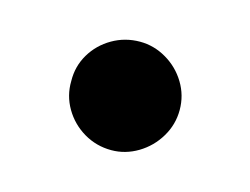

<svg xmlns="http://www.w3.org/2000/svg" viewBox="-41 -212 364 279"><g transform="rotate(15 141.0 -72.5)"><path d="M59.6 -73.2Q59.1 -95.2 70.1 -113.8Q81.1 -132.3 100.1 -143.3Q119.1 -154.3 141.6 -154.3Q162.6 -154.3 181.4 -143.3Q200.2 -132.3 211.4 -113.8Q222.7 -95.2 222.7 -73.2Q222.7 -51.3 211.4 -32.5Q200.2 -13.7 181.4 -2.4Q162.6 8.8 141.6 8.8Q119.1 8.8 100.1 -2.4Q81.1 -13.7 70.1 -32.5Q59.1 -51.3 59.6 -73.2Z"/></g></svg>

Font: Pretendard Std
Style: Bold
Weight: 700
Designer: Base glyphs from Inter by Rasmus Andersson; Hangeul glyphs from Noto Sans CJK(Source Han Sans) by Jang Soo-young and Kan
Foundry: Kil Hyung-jin
Version: Version 1.309